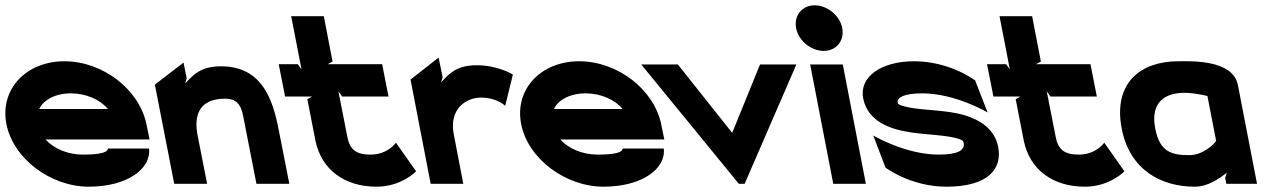

<svg xmlns="http://www.w3.org/2000/svg" viewBox="-49 -693 4788 724"><path d="M-25 -226C0 -95 142 11 286 11C431 11 522 -57 513 -133H358C357 -112 298 -110 263 -110C206 -110 153 -133 123 -167H515L504 -221C478 -355 339 -462 194 -462C50 -462 -50 -357 -25 -226ZM99 -282C114 -316 160 -341 218 -341C276 -341 329 -317 358 -282Z M608 0H732L696 -183C684 -246 692 -321 801 -321C839 -321 859 -301 867 -260L918 0H1042L1006 -183C986 -287 956 -443 785 -443C707 -443 679 -410 649 -378L655 -398L643 -457L535 -374Z M1026 -329H1128L1110 -319L1141 -160C1164 -54 1249 11 1371 11C1465 11 1520 -47 1520 -47L1444 -155C1444 -155 1414 -110 1348 -110C1294 -110 1270 -129 1261 -176L1227 -349L1241 -329H1416L1392 -451H1187L1205 -461L1172 -632H1049L1088 -431L1074 -451H1002Z M1885 -412C1885 -412 1829 -447 1749 -447C1671 -447 1644 -414 1614 -382L1620 -402L1605 -476L1499 -393L1575 0H1698L1662 -187C1644 -280 1706 -325 1765 -325C1825 -325 1856 -294 1856 -294Z M1916 -226C1941 -95 2083 11 2227 11C2372 11 2463 -57 2454 -133H2299C2298 -112 2239 -110 2204 -110C2147 -110 2094 -133 2064 -167H2456L2445 -221C2419 -355 2280 -462 2135 -462C1991 -462 1891 -357 1916 -226ZM2040 -282C2055 -316 2101 -341 2159 -341C2217 -341 2270 -317 2299 -282Z M2369 -450 2737 0H2759L2954 -450H2817L2712 -192L2507 -450Z M2953 -587C2962 -539 3010 -501 3057 -501C3104 -501 3136 -539 3127 -587C3118 -635 3070 -673 3023 -673C2976 -673 2944 -635 2953 -587ZM3093 0H3216L3129 -450H3006Z M3206 -322C3223 -234 3310 -205 3384 -194C3443 -185 3513 -184 3557 -172C3579 -166 3583 -163 3585 -154C3590 -127 3564 -110 3491 -110C3365 -110 3244 -182 3244 -182L3290 -61C3290 -61 3385 11 3520 11C3678 11 3731 -57 3715 -139C3702 -206 3647 -240 3593 -257C3518 -281 3422 -275 3361 -292C3339 -298 3337 -300 3336 -307C3333 -325 3360 -341 3428 -341C3554 -341 3675 -269 3675 -269L3628 -390C3628 -390 3533 -462 3398 -462C3272 -462 3190 -402 3206 -322Z M3697 -329H3799L3781 -319L3812 -160C3835 -54 3920 11 4042 11C4136 11 4191 -47 4191 -47L4115 -155C4115 -155 4085 -110 4019 -110C3965 -110 3941 -129 3932 -176L3898 -349L3912 -329H4087L4063 -451H3858L3876 -461L3843 -632H3720L3759 -431L3745 -451H3673Z M4181 -207C4211 -53 4329 11 4456 11C4506 11 4550 -20 4577 -42L4571 -22L4575 0H4691L4619 -372C4600 -470 4439 -462 4394 -462C4253 -462 4147 -381 4181 -207ZM4307 -209C4288 -309 4346 -343 4417 -343C4448 -343 4483 -336 4504 -331L4537 -161C4525 -146 4486 -108 4436 -108C4370 -108 4324 -119 4307 -209Z"/></svg>

Font: Charger EcoBlack
Style: OpObl
Weight: 1000
Designer: Jasper
Foundry: Cannot Into Space Fonts
Version: Version 1.1